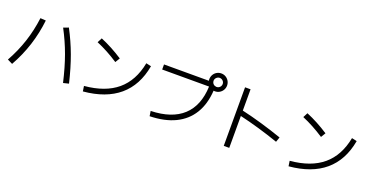

<svg xmlns="http://www.w3.org/2000/svg" viewBox="-32 -1619 4752 2467"><g transform="rotate(20 2344.0 -386.0)"><path d="M573.2 -675.8 642.6 -702.1Q725.1 -546.4 783.4 -387.7Q841.8 -229 890.6 -25.4L815.4 -6.8Q769.5 -206.1 712.2 -364.3Q654.8 -522.5 573.2 -675.8ZM257.8 -690.4 333 -685.5Q312.5 -505.4 258.8 -338.6Q205.1 -171.9 116.2 -13.7L46.9 -47.9Q131.8 -200.7 183.8 -359.4Q235.8 -518.1 257.8 -690.4Z M1734.4 -611.3 1803.7 -595.7Q1754.9 -321.8 1576.2 -170.7Q1397.5 -19.5 1091.8 7.8L1081.1 -63.5Q1363.3 -88.9 1524.7 -224.4Q1686 -359.9 1734.4 -611.3ZM1053.7 -651.4 1086.9 -715.8Q1238.3 -653.3 1392.6 -552.7L1354.5 -489.3Q1202.6 -588.9 1053.7 -651.4Z M2594.2 -605.5H1953.1V-674.8H2566.4Q2564.5 -684.1 2564.5 -696.3Q2564.5 -729.5 2580.6 -757.6Q2596.7 -785.6 2624.5 -802Q2652.3 -818.4 2685.5 -818.4Q2719.2 -818.4 2747.1 -802Q2774.9 -785.6 2791.3 -757.6Q2807.6 -729.5 2807.6 -696.3Q2807.6 -663.1 2791.3 -635Q2774.9 -606.9 2747.1 -590.6Q2719.2 -574.2 2685.5 -574.2Q2675.8 -574.2 2667 -575.7Q2655.3 -389.6 2575.9 -259.8Q2496.6 -129.9 2353.3 -60.5Q2210 8.8 2006.8 13.7L1996.1 -54.7Q2281.7 -63 2432.9 -202.1Q2584 -341.3 2594.2 -605.5ZM2748 -696.3Q2748 -712.4 2739.5 -726.6Q2731 -740.7 2716.6 -749.3Q2702.1 -757.8 2685.5 -757.8Q2668.9 -757.8 2654.5 -749.3Q2640.1 -740.7 2631.6 -726.6Q2623 -712.4 2623 -696.3Q2623 -676.8 2633.5 -661.1Q2644 -645.5 2661.1 -638.7H2668.9V-636.2Q2677.7 -633.8 2685.5 -633.8Q2702.6 -633.8 2716.8 -642.1Q2731 -650.4 2739.5 -664.8Q2748 -679.2 2748 -696.3Z M3107.4 -390.1V45.9H3032.2V-754.9H3107.4V-463.9Q3239.3 -434.1 3384.3 -391.8Q3529.3 -349.6 3668.9 -300.8L3645.5 -233.4Q3509.3 -280.8 3371.6 -320.8Q3233.9 -360.8 3107.4 -390.1Z M4546.9 -611.3 4616.2 -595.7Q4567.4 -321.8 4388.7 -170.7Q4210 -19.5 3904.3 7.8L3893.6 -63.5Q4175.8 -88.9 4337.2 -224.4Q4498.5 -359.9 4546.9 -611.3ZM3866.2 -651.4 3899.4 -715.8Q4050.8 -653.3 4205.1 -552.7L4167 -489.3Q4015.1 -588.9 3866.2 -651.4Z"/></g></svg>

Font: Pretendard JP
Style: Regular
Weight: 400
Designer: Base glyphs from Inter by Rasmus Andersson; Hangeul glyphs from Noto Sans CJK(Source Han Sans) by Jang Soo-young and Kan
Foundry: Kil Hyung-jin
Version: Version 1.309